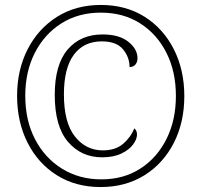

<svg xmlns="http://www.w3.org/2000/svg" viewBox="-20 -745 813 775"><path d="M386 10Q285 10 209 -38Q133 -86 91 -169.5Q49 -253 49 -358Q49 -463 91.5 -546Q134 -629 210 -677Q286 -725 387 -725Q488 -725 563.5 -677.5Q639 -630 681.5 -546.5Q724 -463 724 -357Q724 -251 681.5 -168Q639 -85 563 -37.5Q487 10 386 10ZM389 -21Q479 -21 546.5 -64.5Q614 -108 652 -184Q690 -260 690 -358Q690 -456 652 -531.5Q614 -607 546 -650.5Q478 -694 387 -694Q296 -694 227.5 -650.5Q159 -607 120.5 -531.5Q82 -456 82 -358Q82 -259 121.5 -183Q161 -107 230.5 -64Q300 -21 389 -21ZM392 -110Q308 -110 254.5 -172.5Q201 -235 201 -362Q201 -484 253 -545Q305 -606 394 -606Q461 -606 498 -576.5Q535 -547 535 -510Q535 -495 527 -485Q519 -475 503 -474Q503 -514 476.5 -546Q450 -578 391 -578Q318 -578 278 -524Q238 -470 238 -364Q238 -250 282.5 -194Q327 -138 395 -138Q446 -138 477 -164.5Q508 -191 522 -227Q533 -218 533 -202Q533 -183 517 -161.5Q501 -140 469.5 -125Q438 -110 392 -110Z"/></svg>

Font: Noto Serif SemiCondensed ExtraLight
Style: Regular
Weight: 200
Width: 4
Designer: Monotype Design Team
Foundry: Monotype Imaging Inc.
Version: Version 2.014